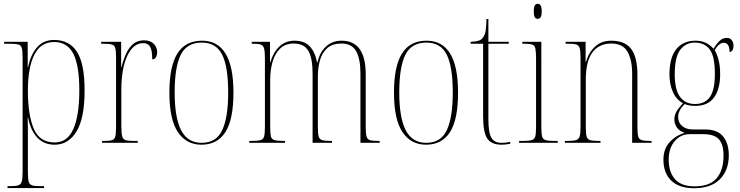

<svg xmlns="http://www.w3.org/2000/svg" viewBox="-20 -758 3930 1019"><path d="M20 240V230H33Q63 230 77 225.5Q91 221 95.5 205Q100 189 100 153V-451Q100 -486 96 -502Q92 -518 76.5 -522Q61 -526 26 -526H2V-536H127V-401H129Q143 -469 177 -507.5Q211 -546 267 -546Q348 -546 388.5 -483Q429 -420 429 -279Q429 -130 386 -60Q343 10 270 10Q214 10 178.5 -27Q143 -64 129 -134H127Q128 -102 128 -65Q128 -28 128 14V153Q128 189 132 205Q136 221 150 225.5Q164 230 194 230H214V240ZM271 -2Q338 -2 369.5 -74Q401 -146 401 -278Q401 -411 369 -473Q337 -535 267 -535Q196 -535 162 -467Q128 -399 128 -277Q128 -149 159 -75.5Q190 -2 271 -2Z M522 0V-10H529Q560 -10 574 -14Q588 -18 592 -34.5Q596 -51 596 -87V-451Q596 -486 592 -502Q588 -518 572.5 -522Q557 -526 524 -526H517V-536H623V-402H625Q634 -439 648.5 -471.5Q663 -504 686 -524Q709 -544 744 -544Q778 -544 796 -525.5Q814 -507 814 -482Q814 -465 807.5 -454Q801 -443 788 -443Q788 -490 777 -509.5Q766 -529 740 -529Q687 -529 655.5 -461.5Q624 -394 624 -281V-87Q624 -51 628.5 -34.5Q633 -18 647.5 -14Q662 -10 693 -10H711V0Z M1049 10Q969 10 924 -57Q879 -124 879 -267Q879 -406 921.5 -474Q964 -542 1052 -542Q1219 -542 1219 -267Q1219 -123 1176 -56.5Q1133 10 1049 10ZM1050 0Q1128 0 1159.5 -67.5Q1191 -135 1191 -267Q1191 -404 1159 -468Q1127 -532 1051 -532Q972 -532 939.5 -467.5Q907 -403 907 -267Q907 -133 941.5 -66.5Q976 0 1050 0Z M1303 0V-10H1316Q1349 -10 1363.5 -14.5Q1378 -19 1382 -35Q1386 -51 1386 -87V-445Q1386 -482 1382 -499Q1378 -516 1365 -521Q1352 -526 1322 -526H1316V-536H1413V-428H1415Q1430 -480 1462.5 -511Q1495 -542 1543 -542Q1594 -542 1622.5 -513.5Q1651 -485 1663 -427H1665Q1676 -479 1709.5 -510.5Q1743 -542 1793 -542Q1921 -542 1921 -363V-82Q1921 -48 1925.5 -33Q1930 -18 1944.5 -14Q1959 -10 1991 -10H1995V0H1893V-367Q1893 -446 1870 -486.5Q1847 -527 1792 -527Q1746 -527 1718.5 -504Q1691 -481 1679 -441Q1667 -401 1667 -351V-85Q1667 -50 1671 -34.5Q1675 -19 1689.5 -14.5Q1704 -10 1735 -10H1742V0H1639V-367Q1639 -451 1616 -489Q1593 -527 1539 -527Q1495 -527 1467.5 -501Q1440 -475 1427 -431.5Q1414 -388 1414 -336V-87Q1414 -51 1417.5 -35Q1421 -19 1436.5 -14.5Q1452 -10 1486 -10H1493V0Z M2241 10Q2161 10 2116 -57Q2071 -124 2071 -267Q2071 -406 2113.5 -474Q2156 -542 2244 -542Q2411 -542 2411 -267Q2411 -123 2368 -56.5Q2325 10 2241 10ZM2242 0Q2320 0 2351.5 -67.5Q2383 -135 2383 -267Q2383 -404 2351 -468Q2319 -532 2243 -532Q2164 -532 2131.5 -467.5Q2099 -403 2099 -267Q2099 -133 2133.5 -66.5Q2168 0 2242 0Z M2642 10Q2588 10 2566 -23Q2544 -56 2544 -141V-526H2478V-536Q2505 -537 2520 -542Q2535 -547 2542 -557Q2555 -573 2558 -598Q2561 -623 2562 -657H2572V-536H2680V-526H2572V-127Q2572 -52 2588.5 -26Q2605 0 2640 0Q2653 0 2663 -1Q2673 -2 2688 -5V5Q2663 10 2642 10Z M2834 -658Q2824 -658 2818.5 -666Q2813 -674 2813 -698Q2813 -721 2818.5 -729.5Q2824 -738 2834 -738Q2843 -738 2849 -729.5Q2855 -721 2855 -698Q2855 -674 2849 -666Q2843 -658 2834 -658ZM2735 0V-10H2755Q2787 -10 2802 -14.5Q2817 -19 2821 -34.5Q2825 -50 2825 -85V-447Q2825 -483 2821.5 -500Q2818 -517 2804.5 -521.5Q2791 -526 2761 -526H2752V-536H2853V-85Q2853 -50 2857 -34.5Q2861 -19 2875.5 -14.5Q2890 -10 2922 -10H2940V0Z M2978 0V-10H2991Q3023 -10 3037.5 -14.5Q3052 -19 3056.5 -34.5Q3061 -50 3061 -85V-451Q3061 -486 3056.5 -502Q3052 -518 3038 -522Q3024 -526 2994 -526H2982V-536H3088V-430H3090Q3105 -481 3139 -511.5Q3173 -542 3224 -542Q3297 -542 3330 -498Q3363 -454 3363 -361V-85Q3363 -50 3367 -34.5Q3371 -19 3385.5 -14.5Q3400 -10 3431 -10H3438V0H3335V-367Q3335 -441 3310 -484Q3285 -527 3224 -527Q3159 -527 3124 -479.5Q3089 -432 3089 -336V-85Q3089 -50 3093 -34.5Q3097 -19 3111.5 -14.5Q3126 -10 3158 -10H3167V0Z M3664 241Q3585 241 3543 201Q3501 161 3501 89Q3501 33 3533.5 -3Q3566 -39 3614 -53Q3584 -63 3571.5 -82.5Q3559 -102 3559 -125Q3559 -145 3569.5 -164.5Q3580 -184 3605 -210Q3569 -229 3551 -270.5Q3533 -312 3533 -362Q3533 -453 3569.5 -497.5Q3606 -542 3672 -542Q3730 -542 3767 -499Q3780 -522 3797.5 -539.5Q3815 -557 3837 -557Q3855 -557 3864 -544.5Q3873 -532 3873 -516Q3873 -499 3866.5 -490.5Q3860 -482 3852 -482Q3852 -531 3821 -531Q3796 -531 3773 -492Q3785 -472 3793.5 -440.5Q3802 -409 3802 -363Q3802 -285 3769.5 -240.5Q3737 -196 3670 -196Q3657 -196 3641.5 -198Q3626 -200 3614 -206Q3595 -187 3587 -170.5Q3579 -154 3579 -138Q3579 -107 3600.5 -89Q3622 -71 3656 -71H3721Q3788 -71 3818 -33.5Q3848 4 3848 66Q3848 146 3800.5 193.5Q3753 241 3664 241ZM3669 -206Q3721 -206 3747.5 -243Q3774 -280 3774 -365Q3774 -460 3746.5 -496Q3719 -532 3667 -532Q3620 -532 3590.5 -494Q3561 -456 3561 -364Q3561 -282 3589 -244Q3617 -206 3669 -206ZM3666 231Q3747 231 3783.5 188Q3820 145 3820 67Q3820 10 3796 -18Q3772 -46 3712 -46H3641Q3592 -46 3560.5 -8.5Q3529 29 3529 89Q3529 155 3562.5 193Q3596 231 3666 231Z"/></svg>

Font: Noto Serif Display Condensed Thin
Style: Regular
Weight: 100
Width: 3
Designer: Monotype Design Team
Foundry: Monotype Imaging Inc.
Version: Version 2.009